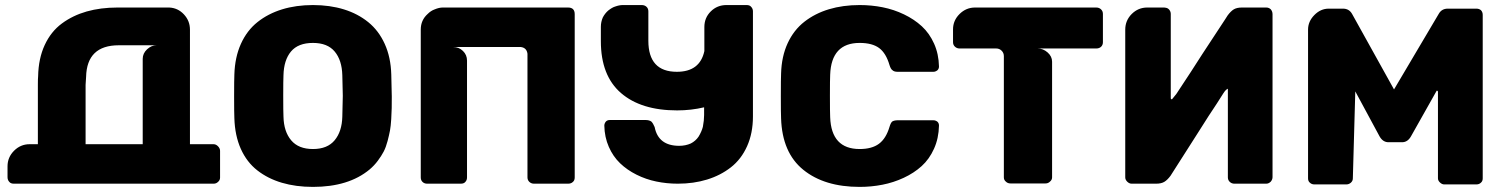

<svg xmlns="http://www.w3.org/2000/svg" viewBox="-20 -730 5957 760"><path d="M851.1 -132.8V-26.9Q851.1 -16.6 842.8 -9.8Q835.9 -2.9 825.2 -2.9H35.2Q22.5 -2.9 17.1 -9.8Q9.8 -17.1 9.8 -28.8V-71.8Q9.8 -107.4 35.6 -133.3Q61.5 -159.2 97.2 -159.2H129.9V-395Q129.9 -419.4 130.9 -428.2Q132.3 -498.5 157 -551.8Q181.6 -605 224.9 -637Q268.1 -668.9 323.2 -684.6Q378.4 -700.2 444.8 -700.2H649.9Q684.1 -698.7 708 -673.1Q731.9 -647.5 731.9 -612.8V-159.2H825.2Q835 -159.2 843 -150.9Q851.1 -142.6 851.1 -132.8ZM318.8 -394V-159.2H544.9V-497.1Q544.9 -518.6 562 -534.7Q579.1 -550.8 600.1 -550.8H450.2Q323.7 -550.8 320.8 -425.8Q320.3 -420.9 319.8 -410.2Q319.3 -399.4 318.8 -394Z M1218.8 9.8Q1150.9 9.8 1095.7 -6.6Q1040.5 -22.9 998.8 -55.4Q957 -87.9 933.3 -140.6Q909.7 -193.4 907.7 -262.2Q906.7 -281.2 906.7 -348.1Q906.7 -416 907.7 -435.1Q909.7 -503.4 933.6 -556.4Q957.5 -609.4 999.3 -642.6Q1041 -675.8 1096.4 -692.9Q1151.9 -710 1218.8 -710Q1285.6 -710 1341.1 -692.9Q1396.5 -675.8 1437.7 -642.3Q1479 -608.9 1502.9 -556.2Q1526.9 -503.4 1528.8 -435.1Q1530.8 -356.9 1530.8 -348.1Q1530.8 -317.9 1530.5 -302.2Q1530.3 -286.6 1528.6 -258.5Q1526.9 -230.5 1523.7 -213.4Q1520.5 -196.3 1514.2 -171.9Q1507.8 -147.5 1498.8 -130.1Q1489.7 -112.8 1475.6 -93.8Q1461.4 -74.7 1442.9 -59.1Q1359.9 9.8 1218.8 9.8ZM1335 -268.1Q1336.9 -346.2 1336.9 -351.1Q1336.9 -357.9 1335 -432.1Q1333.5 -491.7 1304.9 -525.9Q1276.4 -560.1 1218.8 -560.1Q1160.2 -560.1 1131.8 -526.1Q1103.5 -492.2 1102.1 -432.1Q1101.1 -413.1 1101.1 -351.1Q1101.1 -287.1 1102.1 -268.1Q1103.5 -209 1132.6 -174.6Q1161.6 -140.1 1218.8 -140.1Q1275.9 -140.1 1304.7 -174.8Q1333.5 -209.5 1335 -268.1Z M1732.9 -700.2H2228.5Q2254.9 -700.2 2254.9 -673.8V-27.8Q2254.9 -15.6 2247.6 -9.8Q2240.7 -2.9 2228.5 -2.9H2093.8Q2083 -2.9 2075.4 -10Q2067.9 -17.1 2067.9 -27.8V-517.1Q2064.9 -541 2041.5 -543.9H1773.9Q1796.4 -543.9 1812.5 -528.3Q1828.6 -512.7 1828.6 -490.2V-27.8Q1828.6 -16.6 1821.8 -9.8Q1816.4 -2.9 1803.7 -2.9H1670.9Q1659.7 -2.9 1652.6 -9.8Q1645.5 -16.6 1645.5 -27.8V-612.8Q1645.5 -650.4 1672.9 -674.8Q1685.5 -687.5 1700.7 -692.9Q1717.8 -700.2 1732.9 -700.2Z M2953.1 -703.1Q2960.4 -695.8 2960.4 -685.1V-269Q2960.4 -203.1 2937.3 -151.4Q2914.1 -99.6 2873 -67.6Q2832 -35.6 2778.8 -19.3Q2725.6 -2.9 2663.1 -2.9Q2619.1 -2.9 2577.9 -11.5Q2536.6 -20 2499.5 -38.6Q2462.4 -57.1 2434.6 -83.7Q2406.7 -110.4 2389.9 -148.7Q2373 -187 2372.1 -232.9Q2372.1 -241.2 2378.4 -249Q2384.3 -254.9 2393.1 -254.9H2536.1Q2549.3 -254.9 2558.1 -249Q2565.4 -241.7 2571.3 -227.1Q2585.9 -152.8 2668.5 -152.8Q2693.4 -152.8 2714.4 -162.1Q2733.4 -171.9 2745.1 -189Q2757.3 -209 2762.2 -228Q2767.1 -253.4 2767.1 -274.9V-305.2Q2715.3 -293 2660.2 -293Q2517.6 -293 2438 -361.8Q2358.4 -430.7 2358.4 -566.9V-624Q2358.4 -643.1 2366.2 -661.1Q2374.5 -676.8 2387.2 -688Q2403.3 -700.7 2415 -704.1Q2431.6 -710 2445.3 -710H2520Q2531.7 -710 2539.1 -703.1Q2546.4 -696.3 2546.4 -685.1V-568.8Q2546.4 -445.8 2659.2 -445.8Q2750.5 -445.8 2768.1 -527.8V-623Q2768.1 -659.7 2793.5 -684.8Q2818.8 -710 2855.5 -710H2935.1Q2947.8 -710 2953.1 -703.1Z M3382.8 9.8Q3243.2 9.8 3159.7 -57.9Q3076.2 -125.5 3071.8 -261.2Q3070.8 -279.3 3070.8 -349.1Q3070.8 -419.9 3071.8 -439Q3073.7 -506.8 3097.9 -559.1Q3122.1 -611.3 3164.1 -644Q3206.1 -676.8 3261.2 -693.4Q3316.4 -710 3382.8 -710Q3429.7 -710 3473.9 -701.2Q3518.1 -692.4 3558.3 -673.1Q3598.6 -653.8 3628.9 -626Q3659.2 -598.1 3677.5 -557.1Q3695.8 -516.1 3696.8 -466.8Q3696.8 -458 3690.9 -452.1Q3683.1 -445.8 3674.8 -445.8H3532.7Q3519 -445.8 3512.7 -452.1Q3505.9 -456.5 3501 -472.2Q3487.3 -519.5 3460 -539.8Q3432.6 -560.1 3382.8 -560.1Q3270.5 -560.1 3266.1 -434.1Q3265.1 -416 3265.1 -351.1Q3265.1 -285.2 3266.1 -266.1Q3270.5 -140.1 3382.8 -140.1Q3431.2 -140.1 3459.2 -160.9Q3487.3 -181.6 3501 -228Q3505.9 -244.1 3511.7 -249Q3520 -253.9 3532.7 -253.9H3674.8Q3683.6 -253.9 3690.9 -248Q3696.8 -242.2 3696.8 -232.9Q3695.8 -182.6 3677.2 -141.4Q3658.7 -100.1 3628.2 -72.5Q3597.7 -44.9 3557.1 -26.1Q3516.6 -7.3 3472.9 1.2Q3429.2 9.8 3382.8 9.8Z M3839.4 -700.2H4319.3Q4330.6 -700.2 4338.1 -693.1Q4345.7 -686 4345.7 -674.8V-563Q4345.7 -551.8 4338.4 -544.9Q4331.1 -538.1 4319.3 -538.1H4087.4Q4108.9 -538.1 4126.7 -522.5Q4144.5 -506.8 4144.5 -485.8V-27.8Q4144.5 -18.1 4136.2 -11.2Q4128.9 -3.9 4118.7 -3.9H3979.5Q3968.8 -3.9 3961.4 -11.2Q3953.6 -17.6 3953.6 -27.8V-507.8Q3953.6 -520.5 3944.8 -529.3Q3936 -538.1 3923.3 -538.1H3778.3Q3767.6 -538.1 3760 -545.2Q3752.4 -552.2 3752.4 -563V-613.8Q3752.4 -648.9 3778.3 -674.6Q3804.2 -700.2 3839.4 -700.2Z M5010.3 -692.9Q5017.1 -684.6 5017.1 -673.8V-28.8Q5017.1 -19.5 5010.3 -11.2Q5002 -2.9 4992.2 -2.9H4866.2Q4855.5 -2.9 4847.9 -10Q4840.3 -17.1 4840.3 -27.8V-378.9Q4831.5 -375.5 4821.3 -358.9Q4816.4 -350.6 4796.4 -319.8Q4792 -312.5 4781 -296.4Q4770 -280.3 4764.2 -271Q4734.4 -223.1 4719.2 -200.2Q4681.2 -140.6 4613.3 -34.2Q4600.6 -17.1 4588.4 -10Q4576.2 -2.9 4556.2 -2.9H4459.5Q4450.2 -2.9 4442.1 -10.7Q4434.1 -18.6 4434.1 -27.8V-612.8Q4434.1 -648.9 4459.7 -674.6Q4485.4 -700.2 4521 -700.2H4588.4L4595.2 -699.2Q4603.5 -697.8 4608.9 -690.7Q4614.3 -683.6 4614.3 -674.8V-341.8Q4614.3 -336.9 4619.1 -336.9L4636.2 -357.9L4693.4 -444.8Q4732.4 -505.9 4739.3 -516.1Q4811 -625.5 4829.1 -652.8L4839.4 -668.9Q4852.1 -686 4864 -693.1Q4876 -700.2 4896 -700.2H4992.2Q5002.9 -700.2 5010.3 -692.9Z M5710.9 -695.8H5823.7Q5834.5 -695.8 5841.8 -689.9Q5849.1 -682.6 5849.1 -670.9V-23.9Q5849.1 -12.7 5841.8 -6.8Q5835 0 5823.7 0H5696.8Q5688 0 5679.9 -7.6Q5671.9 -15.1 5671.9 -23.9V-366.2Q5671.9 -371.1 5667 -371.1L5564.9 -189.9Q5551.8 -167 5529.8 -167H5476.1Q5454.1 -167 5440.9 -189.9L5344.7 -368.2L5335 -23.9Q5335 -13.7 5327.1 -6.8Q5319.3 0 5309.1 0H5183.1Q5171.9 0 5165 -6.8Q5157.7 -12.7 5157.7 -23.9V-612.8Q5157.7 -645 5182.6 -670.4Q5207.5 -695.8 5239.7 -695.8H5295.9Q5320.3 -695.8 5332 -674.8L5498 -376L5674.8 -674.8Q5686.5 -695.8 5710.9 -695.8Z"/></svg>

Font: Cunia
Style: Bold
Weight: 700
Designer: Alejo Bergmann, Denis Ignatov
Foundry: Hubert & Fischer
Version: Version 1.00 February 21, 2019, initial release